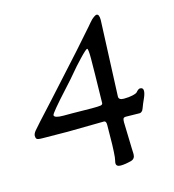

<svg xmlns="http://www.w3.org/2000/svg" viewBox="-94 -496 692 762"><g transform="rotate(-15 252.0 -115.5)"><path d="M141 2 290 0C296 0 299 5.3 299 16C299 78.7 297.7 122.7 295 148C294.3 154 293.5 158.8 292.5 162.5C291.5 166.2 291 169.3 291 172C291 181.3 297.2 186 309.5 186C321.8 186 336.7 183.7 354 179C364.7 175.7 370 167.7 370 155L369 129L366 23C366 15.7 366.8 10.7 368.5 8C370.2 5.3 374 4 380 4L435 5C439.7 5 444 2.3 448 -3C449.3 -5.7 450.5 -8.2 451.5 -10.5C452.5 -12.8 453.7 -15.8 455 -19.5C456.3 -23.2 457.5 -26.2 458.5 -28.5L467.5 -49C472.5 -60.3 475 -69.7 475 -77C475 -85.7 470.7 -90 462 -90C457.3 -90 451.7 -86 445 -78C442.3 -75.3 436 -72.8 426 -70.5C416 -68.2 404 -67 390 -67C376 -67 369 -71.7 369 -81L382 -393C382 -409 378.3 -417 371 -417C367 -417 360 -412.7 350 -404C346 -400 342.5 -396.2 339.5 -392.5L328.5 -379.5L257.5 -299L110 -136C54.7 -76 24.2 -42.3 18.5 -35C12.8 -27.7 10 -21.2 10 -15.5C10 -9.8 11.3 -5.7 14 -3C16.7 -0.3 24.7 1 38 1ZM178 -64H141C115.7 -64 103 -68 103 -76C103 -81.3 127.3 -110.7 176 -164C198.7 -188.7 214.8 -207 224.5 -219C234.2 -231 248.3 -246.8 267 -266.5C285.7 -286.2 296.7 -296 300 -296C303.3 -296 305 -282.5 305 -255.5C305 -228.5 304 -167.7 302 -73C302 -68.3 299 -65.5 293 -64.5C287 -63.5 275 -63 257 -63Z"/></g></svg>

Font: Sorts Mill Goudy
Style: Regular
Weight: 400
Version: Version 003.101